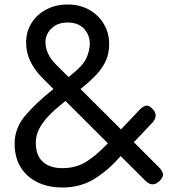

<svg xmlns="http://www.w3.org/2000/svg" viewBox="-20 -819 771 853"><path d="M257 14Q194 14 146 -9.5Q98 -33 71.5 -76.5Q45 -120 45 -181Q45 -249 91 -304Q137 -359 212 -419L295 -485Q348 -527 363 -559Q378 -591 379 -625Q379 -663 353.5 -691Q328 -719 280 -719Q236 -719 209 -693Q182 -667 182 -632Q182 -606 193.5 -581Q205 -556 231 -530L686 -76Q702 -60 704 -46Q706 -32 690 -16Q658 16 626 -16L166 -475Q132 -510 114 -548.5Q96 -587 96 -630Q96 -678 120 -716.5Q144 -755 186 -777Q228 -799 280 -799Q334 -799 375.5 -776Q417 -753 441 -713Q465 -673 465 -623Q465 -584 451.5 -552Q438 -520 410 -489.5Q382 -459 337 -423L258 -360Q224 -333 197 -305Q170 -277 154.5 -247.5Q139 -218 139 -185Q139 -129 170 -100.5Q201 -72 257 -72Q317 -72 361.5 -99.5Q406 -127 452 -175L598 -329Q613 -345 626 -349Q639 -353 655 -338Q671 -323 671.5 -307Q672 -291 657 -274L511 -120Q459 -61 398 -23.5Q337 14 257 14Z"/></svg>

Font: Comfortaa
Style: Bold
Weight: 700
Designer: Johan Aakerlund
Foundry: Johan Aakerlund
Version: Version 3.104; ttfautohint (v1.8.1.43-b0c9)